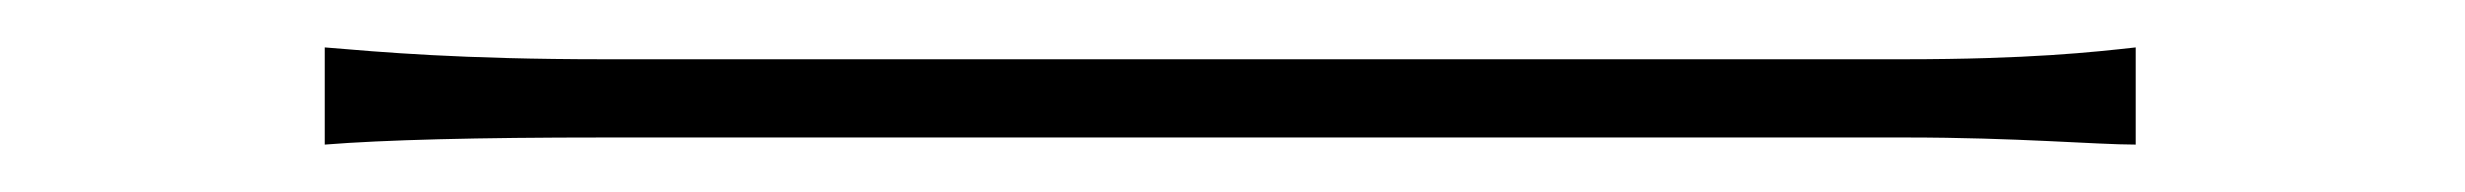

<svg xmlns="http://www.w3.org/2000/svg" viewBox="-20 -425 1040 81"><path d="M881 -405C863 -403 836 -400 783 -400H235C174 -400 141 -403 117 -405V-364C142 -366 181 -367 235 -367H784C831 -367 864 -364 881 -364V-405Z"/></svg>

Font: Glow Sans SC Normal ExtraLight
Style: Regular
Weight: 200
Designer: Ryoko NISHIZUKA (kana, bopomofo & ideographs); Paul D. Hunt (Latin, Greek & Cyrillic); Sandoll Communications, Soo-young
Version: Version 0.93